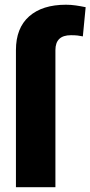

<svg xmlns="http://www.w3.org/2000/svg" viewBox="-20 -780 377 800"><path d="M210.9 0H46.4V-571.3Q46.4 -663.1 101.3 -711.7Q156.2 -760.3 254.9 -760.3Q275.9 -760.3 295.9 -757.3Q315.9 -754.4 336.9 -750L325.2 -628.4Q313.5 -630.9 302.7 -632.1Q292 -633.3 275.4 -633.3Q210.9 -633.3 210.9 -571.3Z"/></svg>

Font: Vazirmatn RD UI FD Black
Style: Regular
Weight: 900
Designer: Saber Rastikerdar
Foundry: Saber Rastikerdar
Version: Version 33.003